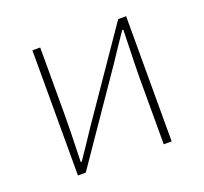

<svg xmlns="http://www.w3.org/2000/svg" viewBox="-91 -583 732 689"><g transform="rotate(-20 275.0 -239.0)"><path d="M96.2 0V-478H126V-224.1Q126 -169.9 122.1 -42H126Q136.2 -56.6 161.1 -93.8Q186 -130.9 195.8 -146L423.8 -478H454.1V0H423.8V-253.9Q423.8 -292 428.2 -436H423.8Q413.6 -421.4 388.7 -384.3Q363.8 -347.2 354 -332L126 0Z"/></g></svg>

Font: Source Sans 3 ExtraLight
Style: Regular
Weight: 200
Designer: Paul D. Hunt
Foundry: Adobe
Version: Version 3.052;hotconv 1.1.0;makeotfexe 2.6.0